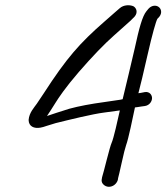

<svg xmlns="http://www.w3.org/2000/svg" viewBox="-20 -633 630 727"><path d="M542 -599.7 534.4 -590.4C518.9 -571.7 506.6 -525.9 489.8 -448.4C474.4 -383.4 459.5 -318.3 444.4 -257.4C443.9 -257.3 439.5 -256.3 436.7 -255.6C426.6 -253.8 406.2 -250.8 376.9 -246.8C323.2 -239.5 278.5 -231.1 242.3 -221.2C201.2 -208.8 183 -201.8 157.9 -193.8C167 -207.5 176.9 -222.3 190.5 -244.4C201 -261.3 226.4 -300.1 278.2 -360.1C330.1 -419.8 374.6 -466 411.2 -498.3C442.1 -525.7 463.2 -544.5 474.1 -554.5L490 -570.5C502.8 -586 496.9 -602.4 485.4 -609.2C471.9 -615.3 448.4 -615.4 433.2 -601.8L415.4 -586.4C404.4 -576.6 391.1 -564.9 374.9 -550.8C282.3 -470 232.1 -413.3 146 -280.1C135.9 -264.4 127.1 -251.3 119.6 -240.6C108.8 -225.1 90.7 -206.5 88.4 -179.2L88.3 -178.6L88.4 -178C89.1 -154.6 108.4 -145.3 133.1 -149.7C140.7 -151.1 146.1 -152.6 156.6 -156.3L190.8 -166.8C239.8 -179 330.6 -201.4 375 -206.9C398.7 -209.8 418.7 -212.5 433.8 -214.9C426.2 -180.1 409.9 -107.8 403 -93.1C395.2 -76.6 371.9 22.9 366.9 36.7L366.6 37.6L365.5 44.5C363.8 50 364.8 58.6 370.3 64.3C383.3 78.4 401.5 75.8 412.6 67.5C418.4 63.1 423.3 56.9 425.7 49.6L426.1 48.5L427.2 41.3C429.3 34.1 433.3 16.8 439.6 -11.7C448.1 -50.6 454.5 -75.4 457.4 -83.1C466.4 -106.7 483.3 -189.9 491 -226.2C497.5 -227.2 503.2 -227.5 514.9 -229.7L528.9 -231.6C547.1 -234.5 555.8 -250.2 555.7 -261.9C555.5 -273.6 546.4 -287.1 528.2 -284.3L527.9 -284.2L513.6 -281.4C511.1 -281 507.6 -280.6 504 -280C511.4 -307.4 523 -356.1 538.7 -425.2C556.8 -505.1 570.7 -552.7 575.9 -561.7L582.7 -568.9L583.1 -569.4C595.1 -584.4 590.4 -600.7 579.6 -607.5C569.9 -614 554 -612.9 542.3 -600Z"/></svg>

Font: MewTooHand
Style: BdWideIta
Weight: 400
Designer: Mew Too, Robert Jablonski
Version: Version 0.77